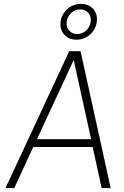

<svg xmlns="http://www.w3.org/2000/svg" viewBox="-20 -962 633 982"><path d="M290 -851Q295 -890 324.5 -916Q354 -942 394 -942Q434 -942 457 -916Q480 -890 475 -851Q470 -812 440.5 -785.5Q411 -759 371 -759Q331 -759 308 -785.5Q285 -812 290 -851ZM444 -851Q447 -878 431.5 -896Q416 -914 390 -914Q364 -914 344.5 -896Q325 -878 321 -851Q318 -824 333.5 -806Q349 -788 375 -788Q401 -788 420.5 -806Q440 -824 444 -851ZM8 0 334 -700H392L546 0H500L454 -210H150L53 0ZM169 -250H446L357 -655Z"/></svg>

Font: Haskoy ExtraLight
Style: Italic
Weight: 200
Designer: Ertekin Erdin
Foundry: Ertekin Erdin
Version: Version 2.000; ttfautohint (v1.8.4.7-5d5b)